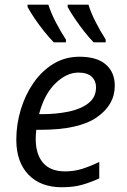

<svg xmlns="http://www.w3.org/2000/svg" viewBox="-20 -786 538 816"><path d="M242.7 9.8Q152.3 9.8 100.8 -43.9Q49.3 -97.7 49.3 -191.9Q49.3 -256.8 68.1 -319.6Q86.9 -382.3 122.1 -433.3Q157.2 -484.4 206.8 -514.6Q256.3 -544.9 317.9 -544.9Q391.6 -544.9 429.7 -512Q467.8 -479 467.8 -421.4Q467.8 -340.3 391.4 -287.4Q314.9 -234.4 152.8 -234.4H134.3Q131.8 -214.8 131.8 -194.8Q131.8 -130.4 163.1 -94Q194.3 -57.6 256.8 -57.6Q295.4 -57.6 329.8 -68.6Q364.3 -79.6 401.9 -97.7V-27.8Q365.7 -11.2 329.1 -0.7Q292.5 9.8 242.7 9.8ZM146 -300.8H157.7Q220.2 -300.8 272.5 -311.8Q324.7 -322.8 356.4 -347.9Q388.2 -373 388.2 -415Q388.2 -442.4 369.6 -460Q351.1 -477.5 313 -477.5Q262.7 -477.5 215.3 -431.4Q168 -385.3 146 -300.8ZM377.9 -606Q358.9 -625.5 337.6 -652.6Q316.4 -679.7 297.6 -707.5Q278.8 -735.4 267.6 -756.3V-766.1H356Q367.2 -729.5 387.7 -690.2Q408.2 -650.9 429.2 -617.7V-606ZM208.5 -606Q189.5 -625.5 167.7 -652.6Q146 -679.7 127.2 -707.5Q108.4 -735.4 97.2 -756.3V-766.1H185.5Q197.3 -729.5 217.8 -690.2Q238.3 -650.9 260.3 -617.7V-606Z"/></svg>

Font: Open Sans
Style: Italic
Weight: 400
Italic angle: -12°
Designer: Monotype Design Team
Foundry: Monotype Imaging Inc.
Version: Version 3.000; ttfautohint (v1.8.4)